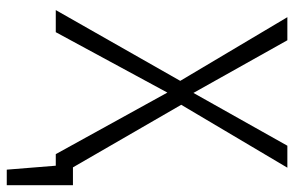

<svg xmlns="http://www.w3.org/2000/svg" viewBox="-171 -554 870 568"><g transform="rotate(90 264.0 -270.0)"><path d="M527.8 -50.8V145H481.9L470.2 0H436L253.9 -330.1L75.2 0H9.8L219.2 -368.2L30.8 -685.1H99.1L254.9 -407.2L411.1 -685.1H476.1L290 -371.1L475.1 -50.8Z"/></g></svg>

Font: FiraSans-Light
Style: Regular
Weight: 300
Designer: Carrois Corporate & Edenspiekermann AG
Foundry: Carrois Corporate GbR & Edenspiekermann AG
Version: Version 3.106;PS 003.106;hotconv 1.0.70;makeotf.lib2.5.58329